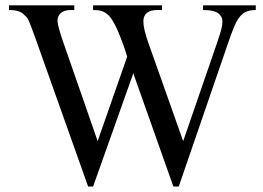

<svg xmlns="http://www.w3.org/2000/svg" viewBox="-20 -682 985 718"><path d="M936.5 -644.5Q925.3 -644.5 915.3 -642.8Q905.3 -641.1 896.5 -636.2Q887.7 -631.3 879.6 -622.8Q871.6 -614.3 864.3 -600.6Q859.9 -592.3 851.6 -572Q843.3 -551.8 832.5 -519.5L648.4 15.6H628.4L478.5 -407.7L328.1 15.6H309.6L113.8 -535.2Q104 -562.5 97.9 -578.6Q91.8 -594.7 87.9 -603.5Q84 -612.3 80.8 -616.5Q77.6 -620.6 73.2 -623.5Q64.5 -634.8 50 -639.6Q35.6 -644.5 13.7 -644.5V-662.1H257.8V-644.5H246.1Q210.4 -644.5 199.2 -622.6Q196.8 -617.7 195.6 -612.3Q194.3 -606.9 195.8 -596.9Q197.3 -586.9 201.9 -570.3Q206.5 -553.7 215.8 -526.4L345.2 -154.3L455.6 -470.2Q444.8 -506.8 432.1 -538.6Q426.8 -552.2 420.9 -565.9Q415 -579.6 408.4 -591.8Q401.9 -604 395.3 -613.5Q388.7 -623 381.8 -628.4Q372.1 -636.7 360.6 -640.6Q349.1 -644.5 328.1 -644.5V-662.1H585.9V-644.5H568.8Q516.1 -644.5 516.1 -601.6Q516.1 -588.4 521 -567.1Q525.9 -545.9 537.1 -515.1L665 -154.3L791 -519.5Q798.3 -541.5 803.5 -558.1Q808.6 -574.7 810.5 -586.9Q812.5 -599.1 811.3 -607.9Q810.1 -616.7 804.7 -623.5Q795.4 -636.2 778.8 -640.4Q762.2 -644.5 739.3 -644.5V-662.1H936.5Z"/></svg>

Font: Doulos SIL Viet
Style: Regular
Weight: 400
Designer: Walt Agee, Victor Gaultney, Peter Martin, Debbi Hosken, Becca Hirsbrunner
Foundry: SIL International
Version: Version 5.000